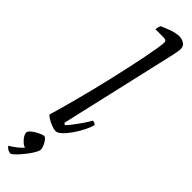

<svg xmlns="http://www.w3.org/2000/svg" viewBox="-370 -773 993 993"><g transform="rotate(45 126.5 -276.5)"><path d="M107 0Q95 0 76.5 -7Q58 -14 42.5 -23.5Q27 -33 24 -39Q29 -55 36 -79.5Q43 -104 52 -137Q61 -170 71 -208Q81 -246 91 -286Q104 -338 117 -393.5Q130 -449 141.5 -502.5Q153 -556 162 -601Q171 -646 176 -677.5Q181 -709 181 -721Q181 -731 175 -734.5Q169 -738 159 -738H100Q100 -744 102.5 -754Q105 -764 107 -768Q125 -776 144 -783.5Q163 -791 181 -795.5Q199 -800 213 -800Q233 -800 249 -789.5Q265 -779 265 -757Q265 -754 262 -734.5Q259 -715 253 -691L109 -63L119 -56Q129 -65 145 -86Q161 -107 178 -131.5Q195 -156 205 -175Q213 -175 219.5 -172Q226 -169 228 -164Q222 -143 208 -115Q194 -87 176 -61Q158 -35 139.5 -17.5Q121 0 107 0ZM24 247Q13 247 2 240Q-9 233 -12 226Q3 217 17.5 206.5Q32 196 45 183.5Q58 171 64 159L60 172Q49 172 36.5 162Q24 152 14.5 138Q5 124 5 112Q5 104 14.5 95Q24 86 37.5 78Q51 70 64 64.5Q77 59 83 59Q91 59 99.5 70Q108 81 114.5 95.5Q121 110 121 120Q121 130 112.5 145.5Q104 161 91 178.5Q78 196 64.5 211.5Q51 227 39.5 237Q28 247 24 247Z"/></g></svg>

Font: Texturina 12pt ExtraLight
Style: Italic
Weight: 250
Italic angle: -11°
Designer: Guillermo Torres Carreño
Foundry: Omnibus-Type
Version: Version 1.002